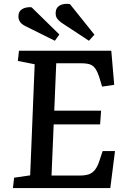

<svg xmlns="http://www.w3.org/2000/svg" viewBox="-20 -960 644 980"><path d="M157 -632 71 -649 77 -701H548L563 -527L501 -518L490 -555Q480 -589 468.5 -607Q457 -625 440 -631Q423 -637 394 -637H267L257 -395H496L491 -325H254L243 -64H387Q414 -64 432.5 -70Q451 -76 465 -93.5Q479 -111 490 -147L504 -189H567L543 0H46L52 -53L134 -65ZM294 -844Q280 -854 272 -865Q264 -876 264 -893Q264 -920 285 -932Q306 -944 337 -939L462 -783L434 -752ZM111 -826Q92 -835 83 -847.5Q74 -860 74 -876Q74 -902 93 -913.5Q112 -925 141 -923L283 -784L260 -752Z"/></svg>

Font: Literata Medium
Style: Italic
Weight: 500
Italic angle: -2°
Designer: Latin by Veronika Burian and Jose Scaglione. Greek by Irene Vlachou. Cyrillic by Vera Evstafieva
Foundry: TypeTogether
Version: Version 3.103;gftools[0.9.29]